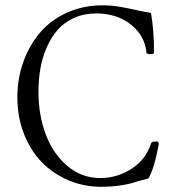

<svg xmlns="http://www.w3.org/2000/svg" viewBox="-20 -696 646 729"><path d="M363.8 13.2Q297.9 13.2 239.5 -11.7Q181.2 -36.6 138.4 -80.6Q95.7 -124.5 70.8 -188.2Q45.9 -252 45.9 -326.2Q45.9 -397.5 68.6 -460.9Q91.3 -524.4 132.1 -572.3Q172.9 -620.1 234.4 -647.9Q295.9 -675.8 369.1 -675.8Q400.4 -675.8 430.7 -670.9Q460.9 -666 495.8 -658.2Q530.8 -650.4 553.2 -647Q564.9 -579.6 564.9 -497.1Q564.9 -490.2 551 -490.2Q537.1 -490.2 536.1 -496.1Q530.3 -560.1 477.3 -602.5Q424.3 -645 345.2 -645Q298.8 -645 261.5 -628.2Q224.1 -611.3 199.2 -583Q174.3 -554.7 157.5 -516.1Q140.6 -477.5 133.3 -435.5Q126 -393.6 126 -347.2Q126 -260.7 153.1 -187.3Q180.2 -113.8 234.6 -66.9Q289.1 -20 360.8 -20Q424.8 -20 479.2 -54.9Q533.7 -89.8 554.2 -152.8Q556.2 -157.7 567.4 -158.7Q578.6 -159.7 580.1 -157.2Q583 -154.3 583 -148.9Q564.9 -52.2 543 -18.1L509.8 -9.8Q446.3 13.2 363.8 13.2Z"/></svg>

Font: Junicode SmCond Light
Style: Regular
Weight: 300
Width: 4
Designer: Peter S. Baker
Version: Version 2.206